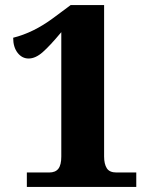

<svg xmlns="http://www.w3.org/2000/svg" viewBox="-20 -738 599 758"><path d="M86 -57H174Q199 -57 210.5 -72Q222 -87 222 -120V-611Q177 -557 148.5 -532Q120 -507 93 -507Q67 -507 49.5 -529.5Q32 -552 32 -589Q112 -609 189 -666L259 -718H391V-120Q391 -91 401.5 -74Q412 -57 440 -57H518V0H86Z"/></svg>

Font: Noto Serif ExtraBold
Style: Regular
Weight: 800
Designer: Monotype Design Team
Foundry: Monotype Imaging Inc.
Version: Version 1.001